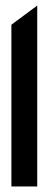

<svg xmlns="http://www.w3.org/2000/svg" viewBox="-20 -671 183 691"><path d="M21 0H114V-651L21 -582Z"/></svg>

Font: Charger Sport
Style: BdNrw
Weight: 700
Designer: Jasper
Foundry: Cannot Into Space Fonts
Version: Version 1.1